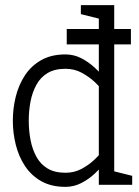

<svg xmlns="http://www.w3.org/2000/svg" viewBox="-20 -720 540 748"><path d="M365 -60V-700H425V-70ZM365 -60 425 -70V0H365ZM393 -150 425 -140Q425 -140 416 -125Q407 -110 390 -88Q373 -66 349.5 -44Q326 -22 297 -7Q268 8 235 8V-47Q270 -47 298.5 -62.5Q327 -78 348.5 -98.5Q370 -119 381.5 -134.5Q393 -150 393 -150ZM393 -350Q393 -350 381.5 -365.5Q370 -381 348.5 -401Q327 -421 298.5 -436.5Q270 -452 235 -452V-508Q268 -508 297 -493Q326 -478 349.5 -456Q373 -434 390 -412Q407 -390 416 -375Q425 -360 425 -360ZM235 -452Q193 -452 165.5 -435.5Q138 -419 122 -390Q106 -361 99 -325Q92 -289 92 -250Q92 -211 99 -174.5Q106 -138 122 -109Q138 -80 165.5 -63.5Q193 -47 235 -47V8Q180 8 141 -14Q102 -36 77.5 -73Q53 -110 41.5 -156Q30 -202 30 -250Q30 -298 41.5 -344Q53 -390 77.5 -427Q102 -464 141 -486Q180 -508 235 -508ZM295 -700H375V-645L295 -665ZM415 0V-55L495 -35V0ZM240 -547V-607H490V-547Z"/></svg>

Font: Epunda Slab Light
Style: Regular
Weight: 300
Designer: Simon Atzbach
Foundry: typofactur
Version: Version 1.102